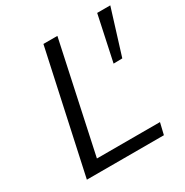

<svg xmlns="http://www.w3.org/2000/svg" viewBox="-162 -832 931 965"><g transform="rotate(-30 304.0 -350.0)"><path d="M68 0 220 -700H301L165 -67H531L515 0ZM527 -439 476 -438 532 -700H608Z"/></g></svg>

Font: Isabella Sans
Style: Italic
Weight: 400
Italic angle: -12°
Designer: Christian Thalmann (Catharsis Fonts), Cristiano Sobral
Foundry: The Isabella Sans Project Authors
Version: Version 2.026; ttfautohint (v1.8.4.7-5d5b-dirty)